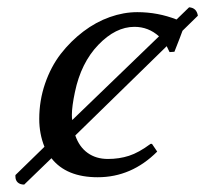

<svg xmlns="http://www.w3.org/2000/svg" viewBox="-20 -473 559 523"><path d="M354 -439.9Q409.7 -439.9 460.9 -419.9L495.1 -453.1Q515.6 -451.7 519 -430.2L477.1 -389.2Q473.1 -377.4 455.1 -332L441.9 -331.1Q440.9 -333 438.2 -338.6Q435.5 -344.2 434.1 -347.2L185.1 -104Q195.8 -72.8 218.8 -56.4Q241.7 -40 273.9 -40Q304.7 -40 331.3 -48.6Q357.9 -57.1 390.1 -81.1H394L408.2 -60.1Q338.4 9.8 246.1 9.8Q160.6 9.8 120.1 -42L45.9 29.8Q34.7 29.8 28.3 23.9Q22 18.1 22 7.8V3.9L101.1 -73.2Q86.9 -108.4 86.9 -148.9Q86.9 -199.2 102.8 -245.4Q118.7 -291.5 145.5 -326.2Q172.4 -360.8 206.8 -387Q241.2 -413.1 279.1 -426.5Q316.9 -439.9 354 -439.9ZM184.1 -222.2Q175.8 -183.1 175.8 -160.2Q175.8 -149.9 176.8 -146L413.1 -374Q384.3 -399.9 346.2 -399.9Q294.9 -399.9 247.8 -350.8Q200.7 -301.8 184.1 -222.2Z"/></svg>

Font: Linear Smooth
Style: Italic
Weight: 400
Designer: Philipp H. Poll, Flanker
Foundry: Philipp H. Poll, reworked by Flanker
Version: Version 1.061 | FøM Fix